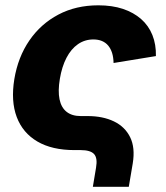

<svg xmlns="http://www.w3.org/2000/svg" viewBox="-20 -573 634 733"><path d="M334.5 140.1 346.7 66.9Q353 30.3 339.1 15.1Q325.2 0 287.6 0H264.2Q178.7 0 122.8 -32.7Q66.9 -65.4 43.9 -126.2Q21 -187 34.7 -271Q48.8 -355.5 92.3 -418.7Q135.7 -481.9 202.9 -517.3Q270 -552.7 355.5 -552.7Q408.2 -552.7 449.2 -539.1Q490.2 -525.4 518.8 -500.2Q547.4 -475.1 561.8 -439.2Q576.2 -403.3 575.2 -358.9L413.6 -332.5Q413.1 -354 408 -370.6Q402.8 -387.2 393.1 -398.9Q383.3 -410.6 369.1 -416.5Q355 -422.4 336.4 -422.4Q303.7 -422.4 277.6 -404.3Q251.5 -386.2 233.9 -352.5Q216.3 -318.8 208.5 -272Q200.7 -225.6 207.3 -193.8Q213.9 -162.1 234.4 -146Q254.9 -129.9 288.1 -129.9H314.5Q372.6 -129.9 414.8 -109.6Q457 -89.4 476.8 -49.3Q496.6 -9.3 486.8 50.8L471.7 140.1Z"/></svg>

Font: Inter ExtraBold
Style: Italic
Weight: 800
Italic angle: -9.3988°
Designer: Rasmus Andersson
Foundry: rsms
Version: Version 4.001;git-66647c0bb